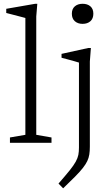

<svg xmlns="http://www.w3.org/2000/svg" viewBox="-20 -754 584 1014"><path d="M171.5 -42 252 -28V0H32.5V-28L114 -42V-659Q107.5 -661 91 -665.2Q74.5 -669.5 53.5 -675Q32.5 -680.5 13 -685.5V-707.5L166 -734H177L171.5 -667ZM416 -628Q391 -628 375.2 -642Q359.5 -656 359.5 -681.5Q359.5 -707 375.2 -720.5Q391 -734 416 -734Q442 -734 457.5 -720.5Q473 -707 473 -681.5Q473 -656 457.5 -642Q442 -628 416 -628ZM397 -423.5Q391.5 -425.5 375.2 -430Q359 -434.5 339.8 -439.8Q320.5 -445 305 -449V-469.5L446 -500.5H460L454.5 -429V20Q454.5 43 451.8 61.2Q449 79.5 441 96.5Q433 113.5 417.5 133.2Q402 153 376.5 178.8Q351 204.5 313.5 240.5L289 215.5Q326 173 347.8 146Q369.5 119 380 99.8Q390.5 80.5 393.8 63.8Q397 47 397 25.5Z"/></svg>

Font: Newsreader 9pt Light
Style: Regular
Weight: 300
Designer: Hugues Gentile
Foundry: Production Type
Version: Version 1.003